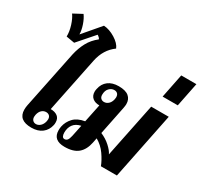

<svg xmlns="http://www.w3.org/2000/svg" viewBox="-178 -1131 1458 1383"><g transform="rotate(30 551.0 -439.0)"><path d="M120 -78Q120 -98 124 -117L222 -595Q235 -653 260.5 -700.5Q286 -748 332 -784Q331 -790 323 -797.5Q315 -805 308 -809L190 -674L121 -686Q122 -727 107.5 -773.5Q93 -820 72 -849L145 -888Q165 -861 179 -819.5Q193 -778 193 -745L315 -888Q362 -885 410.5 -855Q459 -825 473 -789Q397 -734 376 -632L283 -176Q319 -176 340.5 -159.5Q362 -143 362 -110Q362 -96 360 -88Q350 -42 316 -16Q282 10 228 10Q120 10 120 -78ZM302 -86Q304 -98 304 -102Q304 -121 293.5 -131Q283 -141 266 -141Q246 -141 230.5 -127Q215 -113 209 -86Q207 -74 207 -69Q207 -50 217.5 -39.5Q228 -29 244 -29Q263 -29 279.5 -44Q296 -59 302 -86Z M1047 -553 935 0H802Q787 -40 755.5 -85.5Q724 -131 675 -159L667 -119Q654 -55 615.5 -22.5Q577 10 504 10Q408 10 408 -73Q408 -89 411 -105Q420 -148 451 -181Q482 -214 542 -224L573 -374Q537 -374 515.5 -392Q494 -410 494 -444Q494 -455 497 -467Q506 -513 539.5 -538.5Q573 -564 626 -564Q683 -564 710 -541.5Q737 -519 737 -479Q737 -468 733 -446L685 -209Q730 -190 763.5 -159.5Q797 -129 809 -103L901 -553ZM589 -412Q609 -412 625 -426.5Q641 -441 647 -468Q649 -480 649 -484Q649 -504 639 -514Q629 -524 612 -524Q589 -524 570.5 -505Q552 -486 552 -451Q552 -432 562.5 -422Q573 -412 589 -412ZM514 -86 534 -182Q492 -173 472 -146Q452 -119 452 -79Q452 -60 458 -49Q464 -38 476 -38Q490 -38 499 -48.5Q508 -59 514 -86Z M976 -856H1102L1062 -657H936Z"/></g></svg>

Font: Trirong
Style: Bold Italic
Weight: 700
Italic angle: -12°
Designer: Katatrad Team
Foundry: CadsonDemak
Version: Version 1.001